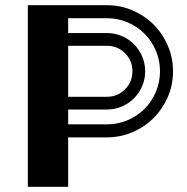

<svg xmlns="http://www.w3.org/2000/svg" viewBox="-20 -718 717 738"><path d="M391 -698Q443 -698 489.5 -678Q536 -658 570.5 -623.5Q605 -589 625 -542.5Q645 -496 645 -444Q645 -391 625 -345Q605 -299 570.5 -264.5Q536 -230 489.5 -210Q443 -190 391 -190H242V0H87V-698H242ZM242 -346H391Q432 -346 460.5 -374.5Q489 -403 489 -444Q489 -485 460.5 -513.5Q432 -542 391 -542H242ZM391 -240Q433 -240 470.5 -256Q508 -272 535.5 -299.5Q563 -327 579 -364.5Q595 -402 595 -444Q595 -486 579 -523.5Q563 -561 535.5 -588.5Q508 -616 470.5 -632Q433 -648 391 -648H242V-591H391Q421 -591 448 -579.5Q475 -568 495 -548Q515 -528 526.5 -501Q538 -474 538 -444Q538 -414 526.5 -387Q515 -360 495 -340Q475 -320 448 -308.5Q421 -297 391 -297H242V-240Z"/></svg>

Font: Balans
Style: Regular
Weight: 400
Designer: Thomas Breure
Foundry: Thomas Breure
Version: Version 2.001